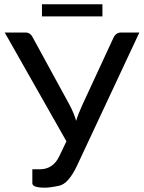

<svg xmlns="http://www.w3.org/2000/svg" viewBox="-20 -869 670 896"><path d="M175.8 -849.1H458V-792.5H175.8ZM189.5 6.8Q130.9 6.8 130.9 -13.7V-79.1H166.5Q227.1 -79.1 256.3 -139.2L290 -209.5L2 -717.3H98.6Q122.1 -717.3 133.3 -693.4L304.7 -379.4Q324.7 -341.8 335.4 -305.2Q344.2 -335.4 364.3 -379.4L509.8 -693.4Q521.5 -717.3 544.9 -717.3H630.4L338.9 -94.7Q299.3 -11.7 256.6 -2.4Q213.9 6.8 189.5 6.8Z"/></svg>

Font: Lato-Medium
Style: Regular
Weight: 500
Designer: Lukasz Dziedzic
Foundry: tyPoland Lukasz Dziedzic
Version: Version 2.006; 2014-01-15